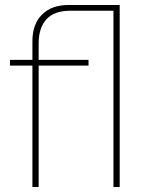

<svg xmlns="http://www.w3.org/2000/svg" viewBox="-20 -750 585 770"><path d="M110 0V-487H20V-510H110V-585Q110 -653 148.5 -691.5Q187 -730 255 -730H460V0H435V-707H262Q198 -707 166.5 -673Q135 -639 135 -575V-510H335V-487H135V0Z"/></svg>

Font: MuseoModerno Thin
Style: Regular
Weight: 100
Designer: Pablo Cosgaya, Héctor Gatti, Marcela Romero, and the Authors of The MuseoModerno Project.
Foundry: Omnibus-Type Team
Version: Version 1.003